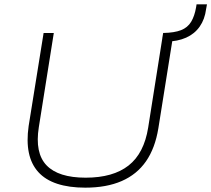

<svg xmlns="http://www.w3.org/2000/svg" viewBox="-20 -857 974 885"><path d="M373 8Q298 8 243.5 -10Q189 -28 156.5 -64Q124 -100 113 -153Q102 -206 112 -276L181 -705H228L159 -271Q140 -152 194.5 -95Q249 -38 375 -38Q501 -38 572.5 -94Q644 -150 663 -269L732 -705H780L710 -266Q695 -174 653 -113.5Q611 -53 541 -22.5Q471 8 373 8ZM745 -665 728 -681 732 -705Q784 -706 814.5 -718Q845 -730 861 -756.5Q877 -783 884 -824L886 -837H934L930 -815Q924 -768 900.5 -734.5Q877 -701 838 -683.5Q799 -666 745 -665Z"/></svg>

Font: Nunito Sans 10pt SemiExpanded ExtraLight
Style: Italic
Weight: 250
Width: 6
Italic angle: -9°
Designer: Vernon Adams
Foundry: Vernon Adams
Version: Version 3.101;gftools[0.9.27]